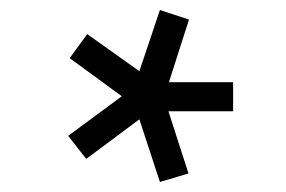

<svg xmlns="http://www.w3.org/2000/svg" viewBox="-20 -729 570 383"><path d="M316 -507 356 -383 299 -366 258 -491 152 -412 116 -458 223 -537 119 -613 154 -661 258 -587 299 -709 357 -690 317 -565H445V-507Z"/></svg>

Font: Panefresco 600wt
Style: Regular
Weight: 600
Designer: Campivisivi
Foundry: Campivisivi & Chank Co
Version: Version 1.001